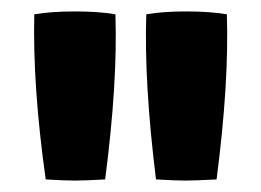

<svg xmlns="http://www.w3.org/2000/svg" viewBox="-20 -712 456 336"><path d="M40 -687Q70 -692 111 -692Q152 -692 182 -687Q186 -567 164 -398Q129 -396 111 -396Q93 -396 60 -398Q37 -561 40 -687ZM236 -687Q265 -692 306 -692Q347 -692 377 -687Q381 -567 359 -398Q321 -396 305 -396Q287 -396 253 -398Q232 -567 236 -687Z"/></svg>

Font: Lalezar
Style: Regular
Weight: 400
Designer: Borna Izadpanah
Foundry: Borna Izadpanah
Version: Version 1.003;November 28, 2018;FontCreator 11.5.0.2421 64-b